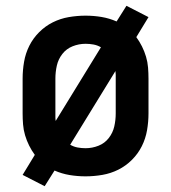

<svg xmlns="http://www.w3.org/2000/svg" viewBox="-20 -596 590 662"><path d="M134 46 58 7 100 -62Q89 -77 80.5 -94Q72 -111 66.5 -129.5Q61 -148 59.5 -167Q58 -186 58 -205V-325Q58 -354 63 -383Q68 -412 81 -438Q94 -464 115 -485Q136 -506 162 -519Q188 -532 217 -537Q246 -542 275 -542Q303 -542 330 -537.5Q357 -533 382 -522L416 -576L492 -537L450 -468Q461 -453 469.5 -436Q478 -419 483.5 -400.5Q489 -382 490.5 -363Q492 -344 492 -325V-205Q492 -176 487 -147Q482 -118 469 -92Q456 -66 435 -45Q414 -24 388 -11Q362 2 333 7Q304 12 275 12Q247 12 220 7.5Q193 3 168 -8ZM172 -179 328 -433Q316 -440 302.5 -442.5Q289 -445 275 -445Q252 -445 230.5 -436.5Q209 -428 195 -410Q181 -392 176 -370Q171 -348 171 -325V-205Q171 -198 171 -191.5Q171 -185 172 -179ZM275 -85Q298 -85 319.5 -93.5Q341 -102 355 -120Q369 -138 374 -160Q379 -182 379 -205V-325Q379 -332 379 -338.5Q379 -345 378 -351L222 -97Q234 -90 247.5 -87.5Q261 -85 275 -85Z"/></svg>

Font: Lode
Style: Bold
Weight: 700
Monospace: yes
Designer: Belleve Invis
Foundry: Belleve Invis
Version: Version 29.2.0; ttfautohint (v1.8.3)